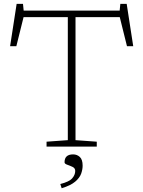

<svg xmlns="http://www.w3.org/2000/svg" viewBox="-20 -762 745 998"><path d="M483 -25.5V0H222V-25.5L332.5 -33.5V-673H102.5L65 -522H32.5L66.5 -742H99.5L103 -707H602L605.5 -742H638.5L672.5 -522H640L602.5 -673H372.5V-33.5ZM293.5 194.5Q339.5 183 355.2 165Q371 147 371 126.5Q371 112 357.2 105.5Q343.5 99 329.5 94.2Q315.5 89.5 315.5 81.5Q315.5 40.5 360 40.5Q380.5 40.5 395 54Q409.5 67.5 409.5 99Q409.5 119 401.8 140.8Q394 162.5 370.8 182.2Q347.5 202 300.5 216.5Z"/></svg>

Font: Newsreader 6pt ExtraLight
Style: Regular
Weight: 275
Designer: Hugues Gentile
Foundry: Production Type
Version: Version 1.003; ttfautohint (v1.8.3)